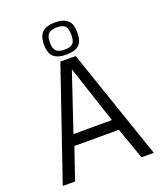

<svg xmlns="http://www.w3.org/2000/svg" viewBox="-173 -1089 1019 1201"><g transform="rotate(-20 337.0 -489.0)"><path d="M286 -736H388L640 0H558L484 -210H188L116 0H34ZM464 -282 337 -666 208 -282ZM226 -870Q226 -929 254 -953.5Q282 -978 338 -978Q394 -978 421 -953.5Q448 -929 448 -870Q448 -812 421 -788Q394 -764 338 -764Q281 -764 253.5 -788Q226 -812 226 -870ZM408 -870Q408 -912 392 -928.5Q376 -945 338 -945Q300 -945 282.5 -928.5Q265 -912 265 -870Q265 -829 282.5 -813Q300 -797 338 -797Q376 -797 392 -812.5Q408 -828 408 -870Z"/></g></svg>

Font: Exo
Style: Regular
Weight: 400
Designer: Natanael Gama
Foundry: Natanael Gama
Version: Version 1.500; ttfautohint (v1.6)